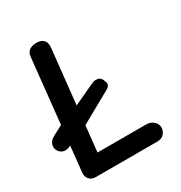

<svg xmlns="http://www.w3.org/2000/svg" viewBox="-250 -1162 1242 1320"><g transform="rotate(-30 370.5 -502.0)"><path d="M-17.5 -296.5Q-30 -320 -21.5 -345.8Q-13 -371.5 17.5 -388L127.5 -446.5L224.5 -477.5L425.5 -571Q449 -582 471.2 -578Q493.5 -574 504.5 -552Q514.5 -532 514.8 -515Q515 -498 488 -482.5L196.5 -320L107 -290.5L78 -275Q47.5 -258.5 21.8 -265.2Q-4 -272 -17.5 -296.5ZM126 0Q91 0 73.5 -21.8Q56 -43.5 59.5 -75.5L150.5 -940.5Q153.5 -973.5 176 -988.8Q198.5 -1004 232.5 -1004Q251.5 -1004 269 -997Q286.5 -990 296.5 -972.2Q306.5 -954.5 303 -922L219.5 -140.5H604.5Q640 -140.5 663.2 -119.8Q686.5 -99 686.5 -71.5Q686.5 -43.5 667.8 -21.8Q649 0 613.5 0Z"/></g></svg>

Font: Edu SA Hand
Style: Regular
Weight: 400
Designer: Tina and Corey Anderson, Eben Sorkin, Mirko Velimirovic
Foundry: Google for Education
Version: Version 2.000